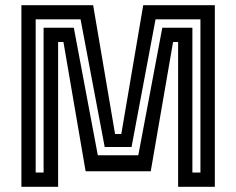

<svg xmlns="http://www.w3.org/2000/svg" viewBox="-20 -720 910 740"><path d="M62.5 0V-700H339L423.5 -203.5H447.5L532 -700H808V0H666.5V-558H647L561 -60H310L224.5 -558H204V0ZM117.5 -55H148V-613H264.5L357 -121.5H513L605.5 -613H721.5V-55H752.5V-645.5H579.5L487 -153.5H383.5L290.5 -645.5H117.5Z"/></svg>

Font: Tourney SemiBold
Style: Regular
Weight: 600
Version: Version 1.015